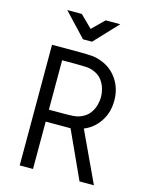

<svg xmlns="http://www.w3.org/2000/svg" viewBox="-131 -981 825 1063"><g transform="rotate(15 281.0 -449.5)"><path d="M247.6 -691.4Q288.1 -691.4 317.4 -689.2Q346.7 -687 379.4 -673.3Q434.1 -650.9 467.5 -599.9Q501 -548.8 501 -481.4Q501 -413.6 466.8 -362.1Q432.6 -310.5 377.9 -289.1L513.2 0H430.7L306.6 -271.5H164.1V0H87.9V-691.4ZM247.6 -623H164.1V-339.8H247.6Q279.8 -339.8 303 -341.3Q326.2 -342.8 347.2 -351.6Q377.9 -364.7 394.8 -387.5Q411.6 -410.2 418.2 -435.5Q424.8 -460.9 424.8 -481.4Q424.8 -502.4 418.2 -527.6Q411.6 -552.7 394.8 -575.7Q377.9 -598.6 347.2 -611.3Q326.2 -620.1 303 -621.6Q279.8 -623 247.6 -623ZM203.1 -898.9 271.5 -831.5 339.8 -898.9H423.3L297.4 -765.1H245.6L119.6 -898.9Z"/></g></svg>

Font: Gidole
Style: Regular
Weight: 400
Version: Version 2.100; ttfautohint (v1.8.4.7-5d5b)